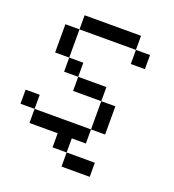

<svg xmlns="http://www.w3.org/2000/svg" viewBox="-139 -723 892 984"><g transform="rotate(20 307.5 -230.5)"><path d="M76.9 -384.6V-538.5H153.8V-615.4H461.5V-538.5H153.8V-384.6ZM0 -76.9V-153.8H76.9V-76.9ZM461.5 -538.5H538.5V-461.5H461.5ZM153.8 -384.6H230.8V-307.7H153.8ZM230.8 -307.7H384.6V-230.8H230.8ZM384.6 -230.8H461.5V-76.9H384.6ZM384.6 -76.9V0H307.7V76.9H230.8V0H76.9V-76.9ZM307.7 76.9H461.5V153.8H307.7Z"/></g></svg>

Font: Mintsoda - Lime Green 13x16
Style: Regular
Weight: 400
Designer: Mintsoda-15
Version: Version 1.0